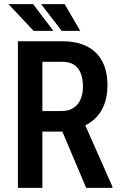

<svg xmlns="http://www.w3.org/2000/svg" viewBox="-20 -911 583 931"><path d="M66.9 -710.9H281.7Q352.1 -710.9 400.9 -686.5Q449.7 -662.1 475.3 -614.5Q501 -566.9 501 -496.6Q501 -443.4 485.1 -402.8Q469.2 -362.3 439.5 -334.7Q409.7 -307.1 367.7 -292L333 -272.9H151.4L150.9 -372.6H278.8Q313.5 -372.6 336.4 -387.7Q359.4 -402.8 370.8 -429.7Q382.3 -456.5 382.3 -490.7Q382.3 -527.3 372.1 -554.4Q361.8 -581.5 339.8 -596.4Q317.9 -611.3 281.7 -611.3H185.5V0H66.9ZM397.9 0 262.7 -319.3 386.2 -319.8 524.9 -6.3V0ZM238.8 -761.2 140.6 -891.1H21L143.1 -761.2ZM369.1 -761.2 293.5 -891.1H179.2L279.3 -761.2Z"/></svg>

Font: Roboto Condensed Medium
Style: Regular
Weight: 500
Designer: Christian Robertson
Foundry: Google
Version: Version 3.0